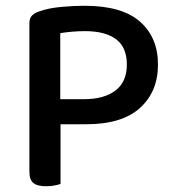

<svg xmlns="http://www.w3.org/2000/svg" viewBox="-20 -640 611 666"><path d="M190 -209V-2Q182 1 169 3.5Q156 6 140 6Q109 6 95.5 -5.5Q82 -17 82 -44V-560Q82 -577 91.5 -586.5Q101 -596 118 -601Q149 -612 192 -616Q235 -620 273 -620Q403 -620 465.5 -565Q528 -510 528 -416Q528 -322 465.5 -265.5Q403 -209 279 -209ZM272 -296Q341 -296 380.5 -326Q420 -356 420 -416Q420 -476 382.5 -504Q345 -532 275 -532Q252 -532 229.5 -530Q207 -528 189 -525V-296Z"/></svg>

Font: Baloo Paaji 2 Medium
Style: Regular
Weight: 500
Designer: Shuchita Grover, Noopur Datye and Ek Type
Foundry: Ek Type
Version: Version 1.640;hotconv 1.0.111;makeotfexe 2.5.65597; ttfautoh